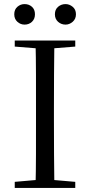

<svg xmlns="http://www.w3.org/2000/svg" viewBox="-20 -928 445 948"><path d="M101.3 -806.5Q81.2 -806.5 65.8 -820.4Q50.4 -834.4 50.4 -857.4Q50.4 -881.1 65.8 -894.4Q81.2 -907.8 101.3 -907.8Q123 -907.8 137.8 -894.4Q152.6 -881.1 152.6 -857.4Q152.6 -834.4 137.8 -820.4Q123 -806.5 101.3 -806.5ZM303.7 -806.5Q282.4 -806.5 266.7 -820.4Q251.1 -834.4 251.1 -857.4Q251.1 -881.1 266.7 -894.4Q282.4 -907.8 303.7 -907.8Q322.8 -907.8 338.9 -894.4Q355 -881.1 355 -857.4Q355 -834.4 338.9 -820.4Q322.8 -806.5 303.7 -806.5ZM52.8 0V-30.1L190.9 -42.1H212.5L351.6 -30.1V0ZM155.3 0Q157.5 -83.6 157.6 -167.7Q157.7 -251.7 157.7 -336.8V-391.1Q157.7 -476.1 157.6 -560.4Q157.5 -644.8 155.3 -728H248.5Q247.3 -645.2 246.8 -560.7Q246.3 -476.1 246.3 -391.1V-337Q246.3 -252.2 246.8 -168.1Q247.3 -84.1 248.5 0ZM52.8 -698V-728H351.6V-698L212.5 -686.9H190.9Z"/></svg>

Font: Noto Serif JP
Style: Regular
Weight: 200
Designer: Ryoko NISHIZUKA 西塚涼子 (kana & ideographs); Frank Grießhammer (Latin, Greek & Cyrillic); Wenlong ZHANG 张文龙 (bopomofo); San
Foundry: Adobe
Version: Version 2.001;hotconv 1.1.0;makeotfexe 2.6.0